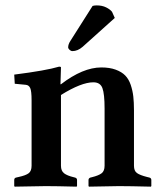

<svg xmlns="http://www.w3.org/2000/svg" viewBox="-20 -696 603 718"><path d="M326.2 -673.8Q332 -675.8 341.8 -675.8Q361.8 -675.8 376.7 -668.5Q391.6 -661.1 398.9 -651.9L409.2 -628.9L289.1 -521Q270.5 -504.9 251 -504.9Q245.1 -504.9 240 -509.8Q234.9 -514.6 234.9 -519Q234.9 -530.3 243.2 -543ZM208 -380.9Q290 -443.8 358.9 -443.8Q390.1 -443.8 412.6 -435.5Q435.1 -427.2 448.2 -413.8Q461.4 -400.4 468.8 -378.7Q476.1 -356.9 478.5 -335.2Q481 -313.5 481 -283.2V-76.2Q481 -57.1 491.9 -49.1Q502.9 -41 529.8 -34.2L538.1 -32.2Q545.9 -30.3 545.9 -22.9V0L543.9 2Q463.9 0 424.8 0L313 2L311 0V-22.9Q311 -29.8 318.8 -32.2L323.2 -33.2Q349.1 -39.6 360.1 -48.1Q371.1 -56.6 371.1 -76.2V-290Q371.1 -344.7 363 -366.5Q355 -388.2 329.1 -388.2Q284.2 -388.2 208 -340.8V-76.2Q208 -57.1 219.5 -48.1Q231 -39.1 255.9 -33.2L259.8 -32.2Q268.1 -30.3 268.1 -22.9V0L266.1 2Q189.9 0 150.9 0L35.2 2L33.2 0V-22.9Q33.2 -30.8 41 -32.2L49.8 -34.2Q76.7 -40 87.4 -48.3Q98.1 -56.6 98.1 -76.2V-320.8Q98.1 -355.5 93 -366.7Q87.9 -377.9 76.2 -378.9L35.2 -382.8L33.2 -417Q152.3 -432.1 201.2 -446.8Q208 -446.8 208 -443.8L206.1 -380.9Z"/></svg>

Font: Linux Libertine G
Style: Semibold
Weight: 600
Designer: Philipp H. Poll
Foundry: Philipp H. Poll
Version: Version 5.1.1